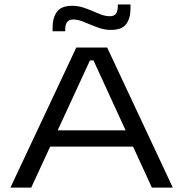

<svg xmlns="http://www.w3.org/2000/svg" viewBox="-20 -856 836 876"><path d="M27.5 0 328 -639H469L768.5 0H673L406.5 -580.5H390.5L122.5 0ZM190 -187V-261.5H605.5V-187ZM486 -719.5Q461 -719.5 438 -726.8Q415 -734 393.8 -743.2Q372.5 -752.5 352.8 -759.8Q333 -767 314 -767Q294.5 -767 286 -755Q277.5 -743 277.5 -721.5V-713.5H220V-730Q220 -775 239.8 -802.2Q259.5 -829.5 309.5 -829.5Q335 -829.5 358 -822.2Q381 -815 402 -805.8Q423 -796.5 442.8 -789.2Q462.5 -782 481.5 -782Q501 -782 509.2 -793.8Q517.5 -805.5 517.5 -827.5V-835.5H575.5V-818.5Q575.5 -773 555.8 -746.2Q536 -719.5 486 -719.5Z"/></svg>

Font: Anek Latin Expanded
Style: Regular
Weight: 400
Width: 7
Designer: Yesha Goshar
Foundry: Ek Type
Version: Version 1.003